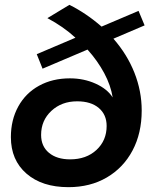

<svg xmlns="http://www.w3.org/2000/svg" viewBox="-20 -769 637 794"><path d="M449 -609Q506 -544 536 -468Q566 -392 566 -312Q566 -218 528 -146.5Q490 -75 421.5 -35Q353 5 263 5Q154 5 89.5 -51Q25 -107 25 -202Q25 -273 55.5 -328.5Q86 -384 141.5 -414.5Q197 -445 269 -445Q327 -445 375.5 -423Q424 -401 446 -366Q438 -416 411 -466.5Q384 -517 342 -564L156 -485L132 -545L292 -613Q242 -659 176 -694L267 -749Q337 -714 400 -659L553 -724L578 -664ZM421 -248Q421 -295 388.5 -322.5Q356 -350 299 -350Q235 -350 192.5 -310.5Q150 -271 150 -211Q150 -164 182.5 -137Q215 -110 270 -110Q337 -110 379 -149Q421 -188 421 -248Z"/></svg>

Font: Gontserrat Medium
Style: Italic
Weight: 500
Italic angle: -11.3°
Designer: Julieta Ulanovsky
Foundry: Julieta Ulanovsky
Version: Version 6.001